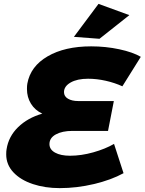

<svg xmlns="http://www.w3.org/2000/svg" viewBox="-20 -956 746 990"><path d="M488 -936 647 -878 493 -756 361 -766ZM706 -663 611 -511Q572 -529 525.5 -539.5Q479 -550 434 -550Q378 -550 344 -530.5Q310 -511 310 -481Q310 -459 330.5 -447Q351 -435 383 -435H567L537 -281H353Q301 -281 268 -263Q235 -245 235 -213Q235 -185 264 -169Q293 -153 341 -153Q399 -153 461 -170.5Q523 -188 568 -214L617 -63Q553 -28 464.5 -7Q376 14 288 14Q212 14 149 -7Q86 -28 49 -67.5Q12 -107 12 -160Q12 -178 14 -187Q24 -252 73 -300Q122 -348 198 -370Q160 -388 139.5 -421.5Q119 -455 119 -497Q119 -515 121 -525Q137 -614 225.5 -665.5Q314 -717 450 -717Q525 -717 595 -702Q665 -687 706 -663Z"/></svg>

Font: TypoPRO Montserrat Alternates
Style: Italic
Weight: 800
Italic angle: -11.3°
Designer: Julieta Ulanovsky
Foundry: Julieta Ulanovsky
Version: Version 6.001